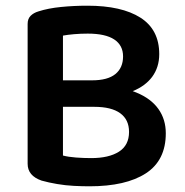

<svg xmlns="http://www.w3.org/2000/svg" viewBox="-20 -641 649 674"><path d="M446 -321Q453 -318 459 -316Q510 -295 536 -258.5Q562 -222 562 -173Q562 -78 492 -32.5Q422 13 294 13Q269 13 239.5 11.5Q210 10 180.5 5Q151 0 126 -7Q77 -24 77 -66V-557Q77 -575 87.5 -585.5Q98 -596 115 -601Q149 -612 194 -616.5Q239 -621 287 -621Q407 -621 473 -579Q539 -537 539 -451Q539 -405 514 -371Q490 -339 446 -321ZM201 -359H303Q358 -359 385 -381Q412 -403 412 -443Q412 -482 381 -502.5Q350 -523 288 -523Q263 -523 240 -521Q217 -519 201 -516ZM311 -266H201V-95Q220 -90 247 -88Q274 -86 300 -86Q362 -86 397.5 -108.5Q433 -131 433 -178Q433 -221 402 -243.5Q371 -266 311 -266Z"/></svg>

Font: Baloo Bhaijaan 2 SemiBold
Style: Regular
Weight: 600
Designer: Sanskriti Dholi, Noopur Datye and Ek Type
Foundry: Ek Type
Version: Version 1.700